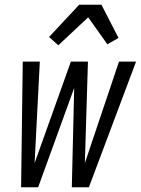

<svg xmlns="http://www.w3.org/2000/svg" viewBox="-20 -790 594 810"><path d="M69 0 76 -530H148L126 -102L279 -530H351L338 -102L482 -530H554L355 0H283L293 -419L141 0ZM226 -599 187 -634 314 -770H408L480 -630L433 -603L352 -717Z"/></svg>

Font: Lode Term
Style: Italic
Weight: 400
Italic angle: -11°
Monospace: yes
Designer: Belleve Invis
Foundry: Belleve Invis
Version: Version 29.2.0